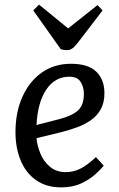

<svg xmlns="http://www.w3.org/2000/svg" viewBox="-20 -797 517 831"><path d="M287 -521Q362 -521 397 -486.5Q432 -452 432 -394Q432 -352 415.5 -323Q399 -294 371.5 -275.5Q344 -257 312 -245.5Q280 -234 249 -226L138 -199Q141 -166 155 -132Q169 -98 196.5 -75Q224 -52 265 -52Q298 -52 328 -67Q358 -82 395 -117L429 -80Q418 -66 393.5 -43.5Q369 -21 332 -3.5Q295 14 245 14Q181 14 136.5 -17Q92 -48 69.5 -102.5Q47 -157 47 -225Q47 -311 77 -378Q107 -445 161 -483Q215 -521 287 -521ZM343 -391Q343 -420 329 -442.5Q315 -465 280 -465Q218 -465 180.5 -409.5Q143 -354 138 -256L239 -282Q292 -296 317.5 -319Q343 -342 343 -391ZM124 -752 149 -777 275 -674 402 -775 424 -752 316 -611Q303 -594 292.5 -587Q282 -580 271 -580Q255 -580 243 -584Z"/></svg>

Font: Literata 12pt
Style: Italic
Weight: 400
Italic angle: -2°
Designer: Latin by Veronika Burian and Jose Scaglione. Greek by Irene Vlachou. Cyrillic by Vera Evstafieva
Foundry: TypeTogether
Version: Version 3.002